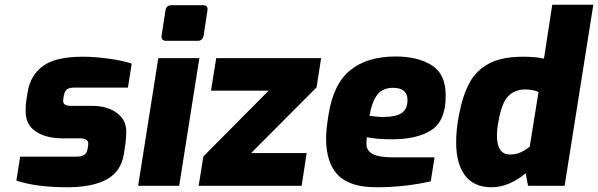

<svg xmlns="http://www.w3.org/2000/svg" viewBox="-20 -783 2520 809"><path d="M49 -22 65 -123H303Q343 -123 348 -151L351 -167L352 -177Q352 -200 319 -200H245Q175 -200 131.5 -228.5Q88 -257 88 -314Q88 -344 91 -361L97 -398Q109 -467 162 -505.5Q215 -544 328 -544Q379 -544 437.5 -536Q496 -528 535 -515L519 -414H295Q273 -414 263.5 -407.5Q254 -401 250 -385L248 -376L246 -359Q246 -348 253.5 -342.5Q261 -337 281 -337H366Q432 -337 472 -307.5Q512 -278 512 -229Q512 -207 509 -181L502 -134Q490 -60 429.5 -27Q369 6 264 6Q133 6 49 -22Z M661 -633 677 -738Q680 -761 703 -761H837Q847 -761 851.5 -754.5Q856 -748 854 -738L838 -633Q833 -611 814 -611H679Q669 -611 664 -617Q659 -623 661 -633ZM647 -538H820L735 0H562Z M837 -124 1112 -401H869L891 -538H1333L1314 -415L1038 -138H1272Q1269 -116 1261.5 -68.5Q1254 -21 1251 0H817Z M1354 -199Q1354 -236 1364 -298Q1384 -428 1455 -486.5Q1526 -545 1648 -545Q1739 -545 1798.5 -508.5Q1858 -472 1858 -380Q1858 -274 1798 -235Q1738 -196 1631 -196Q1567 -196 1526 -205Q1524 -187 1524 -177Q1524 -148 1550.5 -134Q1577 -120 1635 -120H1811L1795 -19Q1685 6 1566 6Q1453 6 1403.5 -46Q1354 -98 1354 -199ZM1697 -361Q1697 -413 1636 -413Q1593 -413 1570 -384Q1547 -355 1537 -295Q1577 -290 1589 -290Q1649 -290 1673 -307Q1697 -324 1697 -361Z M1902 -183Q1902 -239 1914 -299Q1930 -382 1958.5 -434.5Q1987 -487 2041 -515.5Q2095 -544 2184 -544Q2237 -544 2272 -536L2307 -763H2480L2359 0H2205L2195 -53Q2165 -27 2127.5 -10.5Q2090 6 2051 6Q1977 6 1939.5 -43.5Q1902 -93 1902 -183ZM2212 -165 2249 -395Q2227 -406 2193 -406Q2150 -406 2122 -378.5Q2094 -351 2080 -270Q2074 -239 2074 -211Q2074 -132 2129 -132Q2154 -132 2173.5 -141Q2193 -150 2212 -165Z"/></svg>

Font: Exo ExtraBold
Style: Italic
Weight: 800
Italic angle: -9°
Designer: Natanael Gama
Foundry: Natanael Gama
Version: Version 1.500; ttfautohint (v1.6)